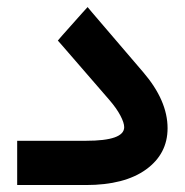

<svg xmlns="http://www.w3.org/2000/svg" viewBox="-20 -531 530 551"><path d="M226.6 0H48.8H29.3V-19.5V-107.4V-127H48.8H227.1Q336.4 -127 336.4 -166Q336.4 -178.7 325.4 -199.5Q314.5 -220.2 293.9 -244.1L157.2 -401.9L146 -414.6L157.2 -427.7L216.3 -494.1L231.4 -510.7L245.6 -493.7L391.1 -323.7Q460.9 -242.2 460.9 -163.1Q460.9 -89.4 399.2 -44.7Q337.4 0 226.6 0Z"/></svg>

Font: Shabnam WOL
Style: Bold-WOL
Weight: 700
Foundry: DejaVu fonts team - Redesigned by Saber Rastikerdar - Based on Vazir font
Version: Version 5.0.0